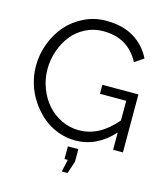

<svg xmlns="http://www.w3.org/2000/svg" viewBox="-131 -817 977 1117"><g transform="rotate(15 358.0 -258.0)"><path d="M443.8 -349.1H661.1V0H602.1V-104Q503.9 4.9 374 4.9Q318.4 4.9 266.4 -15.1Q214.4 -35.2 174.3 -70.3Q134.3 -105.5 104 -150.9Q73.7 -196.3 57.9 -249.3Q42 -302.2 42 -356Q42 -426.3 66.9 -491.9Q91.8 -557.6 134.8 -606.7Q177.7 -655.8 239.3 -685.3Q300.8 -714.8 370.1 -714.8Q470.7 -714.8 538.1 -673.6Q605.5 -632.3 641.1 -560.1L586.9 -523.9Q520 -651.9 369.1 -651.9Q312 -651.9 262.9 -626.7Q213.9 -601.6 181.2 -560.1Q148.4 -518.6 130.1 -465.1Q111.8 -411.6 111.8 -355Q111.8 -295.9 132.6 -241.2Q153.3 -186.5 188.7 -146.2Q224.1 -106 273.9 -82Q323.7 -58.1 378.9 -58.1Q502.9 -58.1 602.1 -176.8V-294.9H443.8ZM342.8 125V48.8H405.8V125L380.9 199.2H346.2L362.8 125Z"/></g></svg>

Font: Rawline
Style: Regular
Weight: 400
Designer: Matt McInerney, Pablo Impallari, Rodrigo Fuenzalida
Foundry: Matt McInerney, Pablo Impallari, Rodrigo Fuenzalida
Version: Version 4.020;PS 004.020;hotconv 1.0.88;makeotf.lib2.5.64775